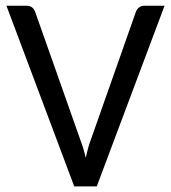

<svg xmlns="http://www.w3.org/2000/svg" viewBox="-20 -662 607 682"><path d="M2.9 -641.6H74.7Q86.4 -641.6 93.8 -635.7Q101.1 -629.9 104.5 -621.1L263.2 -171.4Q269 -156.2 274.7 -138.4Q280.3 -120.6 284.7 -101.1Q288.6 -120.6 293.7 -138.4Q298.8 -156.2 304.7 -171.4L462.9 -620.6Q465.8 -628.9 473.6 -635.3Q481.4 -641.6 492.7 -641.6H564.5L323.7 0H243.7Z"/></svg>

Font: Carlito
Style: Regular
Weight: 400
Designer: Lukasz Dziedzic
Foundry: tyPoland Lukasz Dziedzic
Version: Version 1.104